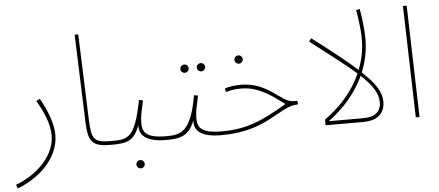

<svg xmlns="http://www.w3.org/2000/svg" viewBox="-63 -856 2799 1223"><g transform="rotate(-5 1336.5 -244.5)"><path d="M4 230C142 178 272 60 272 -89C272 -161 239 -246 193 -327L170 -314C216 -236 248 -162 248 -86C248 37 138 152 -5 206Z M622 5C630 5 636 -2 636 -8C636 -14 633 -19 625 -19C513 -19 498 -38 493 -165L473 -714H450L470 -154C475 -23 501 5 622 5Z M797 171C811 171 823 159 823 145C823 130 811 118 797 118C782 118 770 130 770 145C770 159 782 171 797 171Z M622 5C723 5 767 -6 804 -105C799 -35 853 5 974 5C982 5 988 -2 988 -8C988 -14 985 -19 977 -19C841 -19 824 -61 824 -117C824 -161 832 -187 847 -259L822 -264C775 -26 733 -19 626 -19Z M1234 -411C1248 -411 1260 -423 1260 -437C1260 -452 1248 -464 1234 -464C1219 -464 1207 -452 1207 -437C1207 -423 1219 -411 1234 -411ZM1129 -411C1143 -411 1155 -423 1155 -437C1155 -452 1143 -464 1129 -464C1114 -464 1102 -452 1102 -437C1102 -423 1114 -411 1129 -411Z M974 5C1060 5 1118 -6 1156 -105C1150 -35 1200 5 1326 5C1334 5 1340 -2 1340 -8C1340 -14 1337 -19 1329 -19C1193 -19 1176 -61 1176 -117C1176 -161 1184 -187 1199 -259L1174 -264C1134 -34 1069 -19 978 -19Z M1477 -439C1491 -439 1503 -451 1503 -465C1503 -480 1491 -492 1477 -492C1462 -492 1450 -480 1450 -465C1450 -451 1462 -439 1477 -439Z M1326 5C1627 5 1705 -147 1829 -148L1826 -171H1801C1722 -171 1653 -304 1476 -304C1442 -304 1407 -300 1374 -290L1378 -266C1415 -277 1443 -280 1476 -280C1574 -280 1650 -233 1749 -157C1586 -61 1489 -19 1330 -19Z M2233 -302 2242 -324C2175 -386 2080 -461 1949 -560L1934 -540C2064 -440 2164 -365 2233 -302Z M2372 -117C2372 -178 2337 -235 2251 -315C2278 -382 2293 -452 2293 -525C2293 -592 2281 -681 2273 -719L2250 -714C2257 -674 2270 -593 2270 -527C2270 -361 2189 -177 1992 -37V0H2234C2349 0 2372 -69 2372 -117ZM2015 -24C2117 -99 2194 -191 2242 -294C2313 -228 2349 -174 2349 -116C2349 -72 2328 -24 2234 -24Z M2569 0H2593L2573 -714H2549Z"/></g></svg>

Font: Noto Sans Arabic Thin
Style: Regular
Weight: 100
Designer: Monotype Design Team, Nadine Chahine, Nizar Qandah and Khaled Hosny
Foundry: Monotype Imaging Inc.
Version: Version 2.012